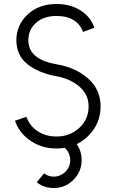

<svg xmlns="http://www.w3.org/2000/svg" viewBox="-20 -732 578 962"><path d="M344 -33 287 -4Q307 6 319 26Q332 47 332 70Q332 104 308 128Q283 153 249 153Q223 153 201 137Q201 137 191.5 148Q182 159 164 181Q200 210 249 210Q307 210 348 169Q389 128 389 70Q389 9 344 -33ZM263 -712Q175 -712 119 -660Q91 -634 76.5 -601.5Q62 -569 62 -531Q62 -454 118 -410Q174 -366 263 -350Q331 -338 378 -298Q424 -258 424 -199Q424 -135 378 -92Q331 -48 263 -48Q209 -48 168 -75Q129 -101 112 -147L55 -127Q77 -64 134 -26Q190 12 263 12Q358 12 420 -49Q484 -111 484 -199Q484 -283 422 -338Q359 -394 263 -410Q184 -424 150 -459Q122 -487 122 -531Q122 -584 161 -618Q199 -652 263 -652Q315 -652 349 -631Q382 -611 396 -572L453 -593Q434 -648 383 -680Q333 -712 263 -712Z"/></svg>

Font: Unageo
Style: Light
Weight: 300
Designer: Richard Sepsi
Foundry: Richard Sepsi
Version: Version 2.000